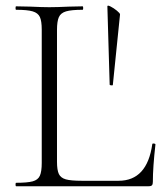

<svg xmlns="http://www.w3.org/2000/svg" viewBox="-20 -647 570 667"><path d="M178 -85Q178 -56 184.5 -42.5Q191 -29 208.5 -24Q226 -19 264 -19H392Q491 -19 509 -146Q509 -149 514.5 -148.5Q520 -148 520 -145Q511 -66 511 -15Q511 -7 508 -3.5Q505 0 496 0H36Q34 0 34 -6Q34 -12 36 -12Q75 -12 93.5 -17Q112 -22 118.5 -36.5Q125 -51 125 -81V-544Q125 -574 118.5 -588Q112 -602 93.5 -607.5Q75 -613 36 -613Q34 -613 34 -619Q34 -625 36 -625L85 -624Q127 -622 151 -622Q178 -622 220 -624L267 -625Q269 -625 269 -619Q269 -613 267 -613Q228 -613 209.5 -607.5Q191 -602 184.5 -587.5Q178 -573 178 -543ZM397 -597 372 -352Q372 -350 366.5 -350.5Q361 -351 361 -353L353 -625Q353 -630 364 -624.5Q375 -619 386 -610Q397 -601 397 -597Z"/></svg>

Font: Cormorant Garamond Light
Style: Regular
Weight: 300
Designer: Christian Thalmann (Catharsis Fonts)
Version: Version 3.000